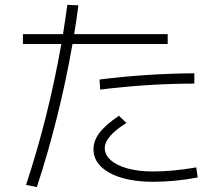

<svg xmlns="http://www.w3.org/2000/svg" viewBox="-20 -759 904 781"><path d="M229.5 -580.1H73.2V-620.1H236.3Q246.1 -681.6 253.9 -739.3L298.8 -737.3Q292.5 -686.5 281.7 -620.1H662.1V-580.1H274.9Q249.5 -433.6 212.6 -285.6Q175.8 -137.7 129.9 2L85.9 -6.8Q176.8 -281.2 229.5 -580.1ZM360.4 -152.3Q359.9 -186 384.8 -218.8Q409.7 -251.5 463.9 -288.1L494.1 -258.8Q448.7 -230 427.5 -205.1Q406.2 -180.2 406.2 -156.2Q406.2 -128.9 430.9 -107.2Q455.6 -85.4 500 -73.5Q544.4 -61.5 601.6 -61.5Q683.1 -61.5 778.3 -78.1L784.2 -37.1Q691.9 -19.5 601.6 -19.5Q529.8 -19.5 474.9 -35.9Q419.9 -52.2 389.9 -82.3Q359.9 -112.3 360.4 -152.3ZM770.5 -460.9V-418.9Q581.5 -418.9 387.7 -394.5L384.8 -435.5Q574.2 -459.5 770.5 -460.9Z"/></svg>

Font: Pretendard GOV ExtraLight
Style: Regular
Weight: 200
Designer: Base glyphs from Inter by Rasmus Andersson; Hangeul glyphs from Noto Sans CJK(Source Han Sans) by Jang Soo-young and Kan
Foundry: Kil Hyung-jin
Version: Version 1.309